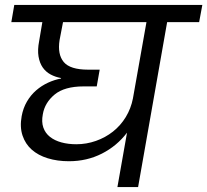

<svg xmlns="http://www.w3.org/2000/svg" viewBox="-20 -760 842 780"><path d="M290 -174Q331 -174 369.5 -187.5Q408 -201 439 -225.5Q470 -250 491 -284.5Q512 -319 520 -360L575 -670H236L222 -597Q213 -539 239 -508Q265 -477 338 -477H385L373 -409H320Q242 -409 202 -376Q162 -343 154 -296Q148 -265 156 -242Q164 -219 183 -204Q202 -189 229.5 -181.5Q257 -174 290 -174ZM38 -740H802L789 -670H659L541 0H457L496 -221Q455 -167 394 -136Q333 -105 260 -105Q213 -105 174 -117Q135 -129 109 -152Q83 -175 71.5 -209.5Q60 -244 68 -288Q74 -321 89.5 -347.5Q105 -374 127 -393Q149 -412 175 -424Q201 -436 228 -441V-443Q205 -447 185.5 -457.5Q166 -468 153.5 -486Q141 -504 136.5 -530.5Q132 -557 139 -593L152 -670H26Z"/></svg>

Font: SVN-Poppins
Style: Italic
Weight: 400
Italic angle: -10°
Designer: Ninad Kale (Devanagari), Jonny Pinhorn (Latin)
Foundry: Indian Type Foundry
Version: Version 3.002 2017; ttfautohint (v1.8.3)